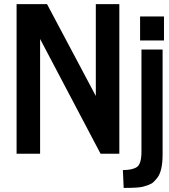

<svg xmlns="http://www.w3.org/2000/svg" viewBox="-20 -760 833 949"><path d="M587.4 80.6Q636.2 80.6 657.7 64.7Q679.2 48.8 679.2 -10.7V-515.1H783.7V3.4Q783.7 86.4 756.8 119.6Q746.6 132.3 738 140.4Q729.5 148.4 713.9 154.1Q698.2 159.7 687.5 162.6Q676.8 165.5 656.7 167Q630.9 168.9 591.3 168.9ZM672.4 -560.1V-678.7H790.5V-560.1ZM453.6 -285.6V-739.7H569.8V0H477.1L178.2 -567.4V0H62V-739.7H212.4Z"/></svg>

Font: News Cycle
Style: Bold
Weight: 700
Version: Version 0.5.1